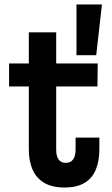

<svg xmlns="http://www.w3.org/2000/svg" viewBox="-20 -826 500 856"><path d="M230.5 -160Q230.5 -129.5 241.2 -114.8Q252 -100 273 -100Q294.5 -100 305.8 -115Q317 -130 317 -160V-212.5H423V-161Q423 -107 406.8 -68.8Q390.5 -30.5 356.2 -10.2Q322 10 267.5 10Q212.5 10 177.2 -10.8Q142 -31.5 125.2 -69.8Q108.5 -108 108.5 -160V-440.5H20.5V-543H108.5V-682H230.5V-543H415.5L414.5 -440.5H230.5ZM321 -806H434.5L409 -580H321Z"/></svg>

Font: Hepta Slab SemiBold
Style: Regular
Weight: 600
Designer: Michael LaGattuta
Foundry: Michael LaGattuta
Version: Version 1.102